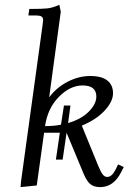

<svg xmlns="http://www.w3.org/2000/svg" viewBox="-20 -766 550 793"><path d="M64.9 6.8 66.9 -17.1 155.8 -662.1Q158.2 -681.6 158.2 -683.1Q158.2 -693.4 151.4 -697.8Q144.5 -702.1 127 -702.1H97.2L101.1 -729Q154.3 -729 176 -731.4Q197.8 -733.9 225.1 -746.1L231 -717.8L183.1 -363.8Q213.4 -404.8 259.5 -428.5Q305.7 -452.1 352.1 -452.1Q400.4 -452.1 423.6 -433.3Q446.8 -414.6 446.8 -380.9Q446.8 -346.2 411.9 -308.8Q377 -271.5 317.9 -247.1L386.2 -80.1Q396.5 -55.2 404.5 -45.2Q412.6 -35.2 422.9 -35.2Q441.9 -35.2 457 -64.9L467.8 -86.9L491.2 -76.2L480 -54.2Q448.7 6.8 394 6.8Q368.7 6.8 353.5 -5.1Q338.4 -17.1 325.2 -48.8L254.9 -217.8L238.8 -106.9H210.9L227.1 -217.8H162.1L131.8 0ZM166 -245.1Q202.1 -245.1 231.9 -251L244.1 -330.1H271L261.2 -257.8Q315.4 -273.4 346.7 -304.9Q377.9 -336.4 377.9 -367.2Q377.9 -413.1 320.8 -413.1Q270 -413.1 223.4 -366.2Q176.8 -319.3 166 -245.1Z"/></svg>

Font: Dihjauti S
Style: Italic
Weight: 400
Italic angle: -9°
Designer: T. Christopher White
Version: Version 3.0.0